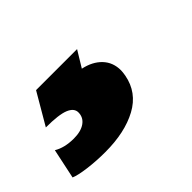

<svg xmlns="http://www.w3.org/2000/svg" viewBox="-132 -132 513 513"><g transform="rotate(-45 124.5 124.0)"><path d="M-74 234 -56 149Q-33 163 2 163Q29 163 44.5 152Q60 141 60 122Q60 106 39.5 97.5Q19 89 -30 89L22 0H177L149 46Q182 53 201 73Q220 93 220 123Q220 129 218 141Q208 195 159 221.5Q110 248 36 248Q2 248 -29 244Q-60 240 -74 234Z"/></g></svg>

Font: Prompt
Style: Bold Italic
Weight: 700
Italic angle: -12°
Designer: Katatrad Team
Foundry: CadsonDemak
Version: Version 1.001